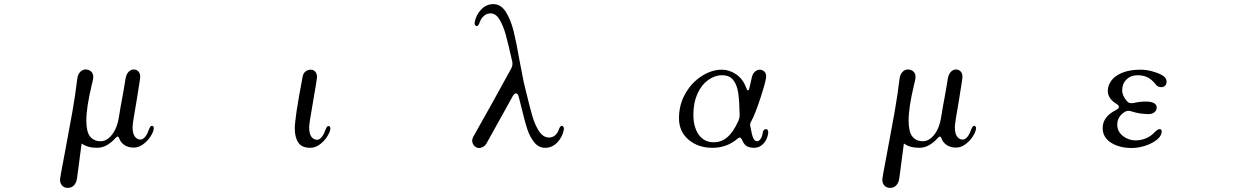

<svg xmlns="http://www.w3.org/2000/svg" viewBox="-20 -719 6040 934"><path d="M293 37Q318 -95 332 -174.5Q346 -254 356 -336Q359 -358 370.5 -369.5Q382 -381 396 -381Q414 -381 425 -369.5Q436 -358 433 -336Q432 -329 430 -321.5Q428 -314 426 -305Q400 -196 400 -133Q400 -77 418.5 -54.5Q437 -32 470 -32Q500 -32 525 -64Q550 -96 558 -147Q563 -179 567 -201.5Q571 -224 574 -239Q577 -257 581.5 -281Q586 -305 591 -338Q595 -359 606 -370Q617 -381 631 -381Q644 -381 653 -371.5Q662 -362 662 -346Q662 -336 655 -295Q648 -254 645 -232Q625 -120 625 -101Q625 -69 636 -54.5Q647 -40 664 -40Q674 -40 684.5 -51.5Q695 -63 702 -83Q707 -96 710.5 -101.5Q714 -107 719 -107Q723 -107 726 -103Q729 -99 728 -93Q726 -76 711.5 -54Q697 -32 675.5 -16.5Q654 -1 631 -1Q604 -1 586 -13Q568 -25 561 -43Q557 -55 552 -55Q549 -55 541 -47Q524 -27 501 -13.5Q478 0 452 0Q406 0 377 -21L355 146Q352 170 340 182.5Q328 195 310 195Q293 195 282.5 184Q272 173 272 154Q272 146 293 37Z M1414 -94Q1414 -146 1452 -345Q1455 -363 1466.5 -371.5Q1478 -380 1492 -380Q1505 -380 1513.5 -370.5Q1522 -361 1522 -345Q1522 -333 1504 -231Q1484 -119 1484 -100Q1484 -68 1495 -53.5Q1506 -39 1523 -39Q1533 -39 1543.5 -50.5Q1554 -62 1561 -82Q1566 -95 1569.5 -100.5Q1573 -106 1578 -106Q1582 -106 1585 -102Q1588 -98 1587 -92Q1585 -75 1570.5 -53Q1556 -31 1534.5 -15.5Q1513 0 1490 0Q1448 0 1431 -25.5Q1414 -51 1414 -94Z M2283 -55Q2322 -123 2374.5 -218Q2427 -313 2467 -386Q2473 -398 2473 -408Q2473 -415 2472 -419Q2452 -508 2440 -551Q2428 -594 2410 -624Q2392 -654 2366 -654Q2349 -654 2334.5 -642Q2320 -630 2313 -609Q2307 -592 2299 -592Q2294 -592 2291 -597.5Q2288 -603 2289 -610Q2296 -647 2321 -673Q2346 -699 2380 -699Q2417 -699 2441 -660.5Q2465 -622 2478.5 -567.5Q2492 -513 2507 -426Q2524 -335 2527 -323L2537 -281Q2557 -198 2570 -153.5Q2583 -109 2603 -79.5Q2623 -50 2651 -50Q2667 -50 2679.5 -60Q2692 -70 2699 -90Q2705 -107 2713 -107Q2718 -107 2721 -101.5Q2724 -96 2723 -89Q2716 -52 2691 -26Q2666 0 2632 0Q2600 0 2578.5 -27Q2557 -54 2544.5 -92.5Q2532 -131 2516 -198L2504 -246Q2502 -255 2498 -260Q2494 -265 2490 -265Q2482 -265 2474 -251L2452 -211Q2347 -22 2347 -22Q2341 -11 2330.5 -5Q2320 1 2310 1Q2297 1 2287 -10Q2277 -21 2277 -35Q2277 -45 2283 -55Z M3492 -380Q3528 -380 3561 -357.5Q3594 -335 3609 -294Q3615 -279 3618 -279Q3623 -279 3626 -293Q3627 -299 3637 -341Q3641 -360 3652 -370Q3663 -380 3676 -380Q3688 -380 3697.5 -371.5Q3707 -363 3707 -347Q3707 -328 3680.5 -246Q3654 -164 3633 -126Q3629 -119 3629 -113Q3629 -108 3630 -103.5Q3631 -99 3632 -95Q3637 -64 3644 -48Q3651 -32 3662 -32Q3672 -32 3679.5 -42.5Q3687 -53 3690 -71Q3691 -81 3695.5 -86Q3700 -91 3706 -91Q3712 -91 3715 -85.5Q3718 -80 3717 -71Q3713 -41 3694 -20.5Q3675 0 3649 0Q3630 0 3615.5 -6.5Q3601 -13 3591 -36Q3585 -50 3578 -50Q3575 -50 3566 -43Q3515 0 3446 0Q3376 0 3329.5 -39.5Q3283 -79 3283 -144Q3283 -210 3314 -264Q3345 -318 3393.5 -349Q3442 -380 3492 -380ZM3452 -27Q3489 -27 3518 -51.5Q3547 -76 3571 -129Q3578 -144 3578 -160Q3577 -224 3571.5 -264.5Q3566 -305 3547.5 -329Q3529 -353 3493 -353Q3457 -353 3424.5 -329.5Q3392 -306 3372.5 -262.5Q3353 -219 3353 -161Q3353 -101 3379 -64Q3405 -27 3452 -27Z M4293 37Q4318 -95 4332 -174.5Q4346 -254 4356 -336Q4359 -358 4370.5 -369.5Q4382 -381 4396 -381Q4414 -381 4425 -369.5Q4436 -358 4433 -336Q4432 -329 4430 -321.5Q4428 -314 4426 -305Q4400 -196 4400 -133Q4400 -77 4418.5 -54.5Q4437 -32 4470 -32Q4500 -32 4525 -64Q4550 -96 4558 -147Q4563 -179 4567 -201.5Q4571 -224 4574 -239Q4577 -257 4581.5 -281Q4586 -305 4591 -338Q4595 -359 4606 -370Q4617 -381 4631 -381Q4644 -381 4653 -371.5Q4662 -362 4662 -346Q4662 -336 4655 -295Q4648 -254 4645 -232Q4625 -120 4625 -101Q4625 -69 4636 -54.5Q4647 -40 4664 -40Q4674 -40 4684.5 -51.5Q4695 -63 4702 -83Q4707 -96 4710.5 -101.5Q4714 -107 4719 -107Q4723 -107 4726 -103Q4729 -99 4728 -93Q4726 -76 4711.5 -54Q4697 -32 4675.5 -16.5Q4654 -1 4631 -1Q4604 -1 4586 -13Q4568 -25 4561 -43Q4557 -55 4552 -55Q4549 -55 4541 -47Q4524 -27 4501 -13.5Q4478 0 4452 0Q4406 0 4377 -21L4355 146Q4352 170 4340 182.5Q4328 195 4310 195Q4293 195 4282.5 184Q4272 173 4272 154Q4272 146 4293 37Z M5411 -185Q5423 -191 5423 -199Q5423 -207 5412 -213Q5369 -239 5369 -277Q5369 -303 5386 -326.5Q5403 -350 5439 -365Q5475 -380 5528 -380Q5555 -380 5582 -373Q5609 -366 5630 -355Q5655 -342 5655 -321Q5655 -310 5648 -302.5Q5641 -295 5630 -295Q5613 -295 5605 -305Q5583 -333 5562 -343Q5541 -353 5514 -353Q5481 -353 5460 -332.5Q5439 -312 5439 -280Q5439 -252 5463 -226Q5471 -217 5484 -217Q5491 -217 5495 -218Q5524 -225 5553 -225Q5607 -225 5607 -195Q5607 -183 5596.5 -173.5Q5586 -164 5568 -164Q5524 -164 5485 -177Q5476 -180 5469 -180Q5460 -180 5452 -175Q5415 -152 5415 -113Q5415 -79 5442.5 -57.5Q5470 -36 5504 -36Q5529 -36 5553 -45.5Q5577 -55 5594 -73Q5611 -91 5622 -91Q5631 -91 5631 -79Q5631 -58 5608 -39.5Q5585 -21 5551 -10Q5517 1 5486 1Q5425 1 5384.5 -25Q5344 -51 5344 -96Q5344 -152 5411 -185Z"/></svg>

Font: Hina Mincho
Style: Regular
Weight: 400
Designer: satsuyako
Foundry: satsuyako
Version: Version 1.100